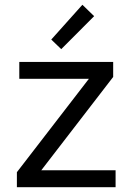

<svg xmlns="http://www.w3.org/2000/svg" viewBox="-20 -777 550 797"><path d="M50.1 0V-62.2L348.9 -449.8H60.1V-519.9H449.8V-457.6L151.3 -70.1H459.8V0ZM192.8 -612.8 322 -757.2 370.8 -709.9 234.2 -573Z"/></svg>

Font: Oxanium ExtraLight
Style: Regular
Weight: 200
Designer: Severin Meyer
Version: Version 2.000